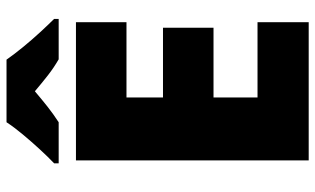

<svg xmlns="http://www.w3.org/2000/svg" viewBox="-209 -758 967 589"><g transform="rotate(-90 274.5 -463.5)"><path d="M501 0H77V-714H501V-559H270V-447H484V-292H270V-157H501ZM386 -927Q402 -904 424.5 -876.5Q447 -849 470.5 -823.5Q494 -798 511 -781V-767H387Q361 -782 338 -800Q315 -818 289 -840Q263 -818 241.5 -801Q220 -784 194 -767H68V-781Q87 -799 110.5 -824.5Q134 -850 156.5 -877Q179 -904 194 -927Z"/></g></svg>

Font: Noto Sans Syriac Western Black
Style: Regular
Weight: 900
Designer: Patrick Giasson and the Monotype Design Team
Foundry: Monotype Imaging Inc.
Version: Version 3.000; ttfautohint (v1.8.4.7-5d5b)